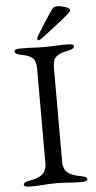

<svg xmlns="http://www.w3.org/2000/svg" viewBox="-58 -873 456 913"><g transform="rotate(-5 170.0 -416.5)"><path d="M149 -685C152 -685 158 -687 167 -694C207 -724 257 -762 297 -796C306 -804 310 -808 310 -815C310 -829 266 -838 252 -838C241 -838 232 -835 225 -825C198 -786 172 -746 148 -706C145 -701 143 -695 143 -691C143 -688 145 -685 149 -685ZM130 -550V-98C130 -51 102 -33 52 -24C29 -20 19 -15 19 -6C19 2 31 5 48 5C102 5 126 0 176 0C222 0 239 5 293 5C310 5 322 2 322 -6C322 -15 312 -20 289 -24C239 -33 210 -51 210 -98V-550C210 -597 231 -613 281 -622C304 -626 314 -633 314 -642C314 -650 302 -653 285 -653C231 -653 219 -650 176 -650C130 -650 113 -653 59 -653C42 -653 30 -650 30 -642C30 -633 40 -626 63 -622C113 -613 130 -597 130 -550Z"/></g></svg>

Font: EB Garamond 12
Style: Regular
Weight: 400
Version: Version 0.016+